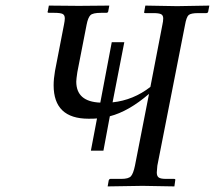

<svg xmlns="http://www.w3.org/2000/svg" viewBox="-20 -666 769 687"><path d="M350.1 -127H305.2L327.1 -242.2Q317.4 -241.2 296.9 -241.2Q171.9 -241.2 171.9 -360.8Q171.9 -383.8 176.8 -412.1L209 -578.1Q211.9 -592.3 211.9 -600.1Q211.9 -612.3 203.9 -616.2Q195.8 -620.1 173.8 -620.1H155.8Q149.9 -620.1 149.9 -624L150.9 -625L154.8 -646L262.2 -645L371.1 -646L367.2 -625Q366.2 -620.1 359.9 -620.1H341.8Q312 -620.1 303.5 -611.6Q294.9 -603 290 -578.1L256.8 -408.2Q252.9 -382.3 252.9 -374Q252.9 -302.2 338.9 -298.8L379.9 -515.1H424.8L382.8 -299.8Q457 -307.6 518.1 -355L561 -577.1Q564 -590.3 564 -600.1Q564 -611.3 556.4 -615.2Q548.8 -619.1 528.8 -619.1H500Q494.1 -619.1 496.1 -624L500 -646L613.8 -644L729 -646L725.1 -625Q724.1 -619.1 717.8 -619.1H689Q663.1 -619.1 655 -612.1Q647 -605 642.1 -577.1L543 -73.2Q541 -53.2 541 -48.8Q541 -35.6 548.1 -30.8Q555.2 -25.9 574.2 -25.9H603Q608.9 -25.9 606.9 -20L604 1L490.2 -1L365.2 1L369.1 -21Q371.1 -25.9 375 -25.9H414.1Q439.9 -25.9 448.5 -35.4Q457 -44.9 462.9 -73.2L513.2 -330.1Q439.9 -267.1 373 -250Z"/></svg>

Font: Linux Libertine
Style: Italic
Weight: 400
Italic angle: -12°
Designer: Philipp H. Poll
Foundry: Philipp H. Poll
Version: Version 5.1.6 ; ttfautohint (v0.9)